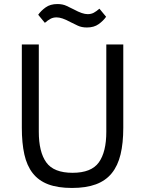

<svg xmlns="http://www.w3.org/2000/svg" viewBox="-20 -918 718 950"><path d="M88 0ZM172 -698V-266Q172 -166 209 -114.5Q246 -63 339 -63Q432 -63 469 -114.5Q506 -166 506 -266V-698H590V-286Q590 -210 576.5 -154Q563 -98 533 -61Q503 -24 454.5 -6Q406 12 336 12Q266 12 218.5 -6Q171 -24 142 -61Q113 -98 100.5 -154Q88 -210 88 -286V-698ZM410 -782Q384 -782 365 -791Q346 -800 330 -808Q306 -821 289.5 -826.5Q273 -832 260 -832Q243 -832 230 -825Q217 -818 202 -805L169 -845Q183 -865 206 -881.5Q229 -898 264 -898Q290 -898 309 -889Q328 -880 344 -872Q368 -859 384.5 -853.5Q401 -848 414 -848Q431 -848 444 -855Q457 -862 472 -875L505 -835Q491 -815 468 -798.5Q445 -782 410 -782Z"/></svg>

Font: Aneliza
Style: Regular
Weight: 400
Designer: Mike Abbink, Paul van der Laan, Pieter van Rosmalen
Foundry: Bold Monday
Version: Version 3.001;September 8, 2019;FontCreator 11.5.0.2425 64-b